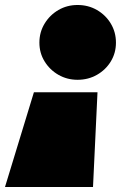

<svg xmlns="http://www.w3.org/2000/svg" viewBox="-39 -750 485 770"><path d="M-19 0 97 -380H352L334 0ZM272 -430Q230 -430 195.2 -450Q160.5 -470 139.8 -503.8Q119 -537.5 119 -579Q119 -621 139.8 -655.2Q160.5 -689.5 195.2 -709.8Q230 -730 272 -730Q315 -730 350 -709.8Q385 -689.5 405.5 -655.2Q426 -621 426 -579Q426 -537.5 405.5 -503.8Q385 -470 350 -450Q315 -430 272 -430Z"/></svg>

Font: Anybody UltraExpanded Black
Style: Italic
Weight: 900
Width: 9
Italic angle: -10°
Designer: Tyler Finck
Foundry: Etcetera Type Company
Version: Version 1.010; ttfautohint (v1.8.3) -l 8 -r 50 -G 200 -x 14 